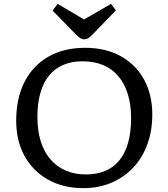

<svg xmlns="http://www.w3.org/2000/svg" viewBox="-20 -962 874 996"><path d="M412 14Q308 14 229.5 -30Q151 -74 107.5 -152.5Q64 -231 64 -336Q64 -452 107 -536.5Q150 -621 230 -667.5Q310 -714 422 -714Q527 -714 605.5 -671Q684 -628 727 -550Q770 -472 770 -368Q770 -283 744 -212.5Q718 -142 670 -91.5Q622 -41 556.5 -13.5Q491 14 412 14ZM425 -57Q482 -57 526 -75.5Q570 -94 599.5 -130.5Q629 -167 644.5 -221.5Q660 -276 660 -348Q660 -420 642.5 -475.5Q625 -531 592.5 -568.5Q560 -606 513.5 -625Q467 -644 408 -644Q352 -644 308.5 -625.5Q265 -607 235 -570.5Q205 -534 189.5 -480Q174 -426 174 -356Q174 -284 191.5 -228.5Q209 -173 242 -135Q275 -97 321.5 -77Q368 -57 425 -57ZM416 -758Q406 -758 396 -764.5Q386 -771 371 -786L253 -907L279 -942L416 -861L556 -942L581 -908L457 -780Q448 -770 438 -764Q428 -758 416 -758Z"/></svg>

Font: Literata Variable Black
Style: Regular
Weight: 900
Designer: Latin by Veronika Burian and Jose Scaglione. Greek by Irene Vlachou. Cyrillic by Vera Evstafieva.
Foundry: TypeTogether
Version: Version 3.021